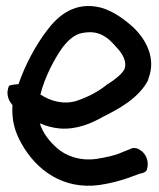

<svg xmlns="http://www.w3.org/2000/svg" viewBox="-20 -580 524 632"><path d="M468 -320C496 -389 458 -451 423 -486C392 -515 354 -543 312 -555C227 -576 172 -530 134 -479C99 -433 63 -368 41 -303C23 -302 13 -299 10 -298C-3 -270 10 -247 21 -234C18 -183 29 -146 51 -107C100 -19 189 45 307 29C341 24 372 16 401 6L439 -8C453 -10 459 -15 462 -18C474 -48 459 -75 443 -85C434 -92 422 -95 411 -91L410 -90L370 -74C352 -67 328 -62 298 -57C242 -49 194 -68 166 -94C143 -115 122 -140 111 -174C132 -165 154 -159 178 -157C233 -153 281 -174 318 -195C368 -220 437 -256 468 -317ZM113 -269C127 -325 158 -385 186 -424C209 -453 229 -470 261 -473C308 -479 336 -456 360 -428C382 -406 400 -377 389 -351C380 -335 357 -317 336 -304H335C308 -281 273 -262 235 -249C191 -234 146 -247 113 -269Z"/></svg>

Font: Stray Cat
Style: BlkCn
Weight: 900
Version: Version 1.0